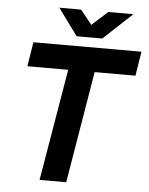

<svg xmlns="http://www.w3.org/2000/svg" viewBox="-59 -936 763 984"><g transform="rotate(5 322.5 -444.0)"><path d="M182 0 279 -575H69L89 -700H645L625 -575H415L319 0ZM308 -750V-753L458 -888H587L439 -750ZM307 -750 206 -888H318L426 -753L425 -750Z"/></g></svg>

Font: Figtree
Style: Bold Italic
Weight: 700
Italic angle: -9.5°
Foundry: Erik Kennedy
Version: Version 2.001;gftools[0.9.30]